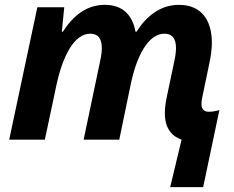

<svg xmlns="http://www.w3.org/2000/svg" viewBox="-20 -576 966 792"><path d="M729 0 682 196H818L885 -122C871 -118 857 -115 841 -115C823 -115 811 -125 811 -147C811 -155 812 -163 814 -173L843 -312C850 -345 854 -375 854 -399C854 -495 809 -556 718 -556C642 -556 584 -510 543 -445H539C526 -514 487 -556 412 -556C336 -556 281 -510 239 -445H235L245 -546H134L18 0H165L213 -226C238 -342 285 -437 352 -437C384 -437 400 -418 400 -377C400 -361 397 -341 392 -319L325 0H472L519 -227C543 -344 591 -437 658 -437C690 -437 706 -418 706 -377C706 -361 703 -341 698 -319L667 -171C662 -147 660 -127 660 -109C660 -43 692 -13 729 0Z"/></svg>

Font: Noto Sans
Style: Bold Italic
Weight: 700
Italic angle: -12°
Designer: Monotype Design Team
Foundry: Monotype Imaging Inc.
Version: Version 2.013